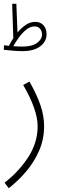

<svg xmlns="http://www.w3.org/2000/svg" viewBox="-39 -760 321 1010"><path d="M7 230 -15 201Q61 142 110 66Q159 -10 159 -96Q159 -182 83 -313L116 -331Q156 -260 174.5 -204.5Q193 -149 193 -96Q193 -27 166.5 33.5Q140 94 97 144Q54 194 7 230ZM78 -491Q56 -491 27 -493.5Q-2 -496 -19 -498L-18 -522Q-3 -520 8 -519Q18 -540 31 -559L25 -740H47L53 -589Q73 -613 96.5 -629Q120 -645 146 -645Q174 -645 190 -627Q206 -609 206 -580Q206 -542 173 -516.5Q140 -491 78 -491ZM143 -621Q120 -621 99 -604Q78 -587 60.5 -563Q43 -539 31 -517Q60 -515 79 -515Q129 -515 155.5 -534Q182 -553 182 -578Q182 -596 172 -608.5Q162 -621 143 -621Z"/></svg>

Font: Noto Sans Arabic UI XCn XLt
Style: Regular
Weight: 200
Width: 2
Designer: Monotype Design Team, Nadine Chahine and Nizar Qandah
Foundry: Monotype Imaging Inc.
Version: Version 2.010; ttfautohint (v1.8.4.7-5d5b)